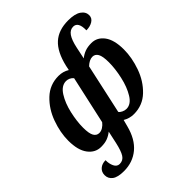

<svg xmlns="http://www.w3.org/2000/svg" viewBox="-270 -928 1327 1327"><g transform="rotate(-45 393.0 -265.0)"><path d="M48 165Q48 134 69.5 115Q91 96 126 96Q125 130 138 157Q151 184 177 184Q211 184 229 155.5Q247 127 261 64L281 -28Q259 -10 233 0Q207 10 170 10Q113 10 76 -39Q39 -88 39 -181Q39 -260 69.5 -345Q100 -430 161 -488Q222 -546 308 -546Q351 -546 387 -524L394 -558Q420 -669 476 -719.5Q532 -770 626 -770Q691 -770 723 -748Q755 -726 755 -692Q755 -664 729.5 -648Q704 -632 667 -632Q669 -715 620 -715Q589 -715 568.5 -685.5Q548 -656 535 -594L517 -508Q539 -526 565.5 -536Q592 -546 629 -546Q685 -546 721 -497.5Q757 -449 757 -355Q757 -276 727 -191Q697 -106 636.5 -48Q576 10 490 10Q447 10 411 -12L398 37Q372 138 310.5 189Q249 240 163 240Q103 240 75.5 219.5Q48 199 48 165ZM295 -106 373 -458Q363 -471 348.5 -477.5Q334 -484 320 -484Q274 -484 241 -432Q208 -380 191.5 -307Q175 -234 175 -173Q175 -115 189 -91Q203 -67 229 -67Q247 -67 264.5 -78Q282 -89 295 -106ZM621 -366Q621 -425 607 -449.5Q593 -474 567 -474Q537 -474 504 -443L424 -78Q430 -68 446.5 -60Q463 -52 479 -52Q524 -52 556 -104Q588 -156 604.5 -230Q621 -304 621 -366Z"/></g></svg>

Font: Noto Serif Narrow
Style: Bold Italic
Weight: 700
Width: 4
Italic angle: -12°
Designer: Monotype Design Team
Foundry: Monotype Imaging Inc.
Version: Version 1.001